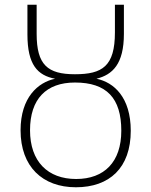

<svg xmlns="http://www.w3.org/2000/svg" viewBox="-20 -780 640 812"><path d="M301 12C443 12 533 -70 533 -227C533 -368 462 -432 388 -447C456 -464 504 -509 504 -637V-760H466V-643C466 -500 413 -466 297 -466C181 -466 135 -506 135 -637V-760H96V-634C96 -506 139 -461 213 -447C141 -432 67 -368 67 -229C67 -75 160 12 301 12ZM302 -23C182 -23 107 -97 107 -229C107 -362 176 -431 297 -431C431 -431 493 -365 493 -227C493 -95 421 -23 302 -23Z"/></svg>

Font: Noto Sans Mono ExtraLight
Style: Regular
Weight: 200
Designer: Monotype Design Team
Foundry: Monotype Imaging Inc.
Version: Version 2.014